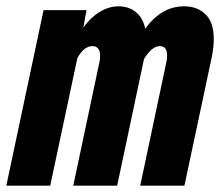

<svg xmlns="http://www.w3.org/2000/svg" viewBox="-36 -588 706 608"><path d="M493 -413Q493 -442 470 -442Q445 -442 420 -401L335 0H196L279 -392Q281 -400 281 -412Q281 -427 274.5 -434.5Q268 -442 257 -442Q244 -442 232 -433Q220 -424 209 -404L123 0H-16L102 -556H238L228 -501Q251 -533 280 -550.5Q309 -568 339 -568Q372 -568 394.5 -549.5Q417 -531 424 -497Q448 -531 479 -549.5Q510 -568 547 -568Q589 -568 615 -542.5Q641 -517 641 -464Q641 -441 635 -409L548 0H408L491 -392Q493 -400 493 -413Z"/></svg>

Font: Azeret Mono
Style: Bold Italic
Weight: 700
Italic angle: -12°
Designer: Martin Vácha
Foundry: Displaay
Version: Version 1.000; Glyphs 3.0.3, build 3074